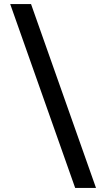

<svg xmlns="http://www.w3.org/2000/svg" viewBox="-20 -720 520 940"><path d="M348 200 30 -700H132L450 200Z"/></svg>

Font: Golos Text Medium
Style: Regular
Weight: 500
Designer: A.Korolkova, Vitaly Kuzmin
Foundry: ParaType Ltd
Version: Version 2.004